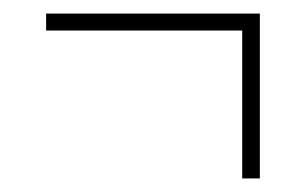

<svg xmlns="http://www.w3.org/2000/svg" viewBox="-20 -383 421 283"><path d="M363 -363V-120H337V-338H48V-363Z"/></svg>

Font: Noto Sans Display Condensed Thin
Style: Italic
Weight: 250
Width: 3
Italic angle: -12°
Designer: Monotype Design Team
Foundry: Monotype Imaging Inc.
Version: Version 1.900